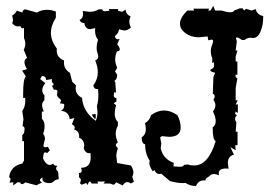

<svg xmlns="http://www.w3.org/2000/svg" viewBox="-20 -620 929 648"><path d="M394 5.9 371.6 -4.9Q367.7 3.4 361.8 3.4L351.6 -0.5H329.1L335 -7.3H308.6L311 -0.5H289.1Q286.1 -7.3 282.7 -7.3Q279.3 -7.3 275.9 4.4L271 -2.4L255.9 3.4L250 -1L252.9 -11.2Q252.9 -18.1 246.6 -21.5V-36.1Q255.9 -36.1 255.9 -43.5L253.9 -53.7Q286.1 -53.7 286.1 -89.4L285.2 -104L279.8 -103Q269 -103 262.7 -118.2L264.2 -128.9Q264.2 -147.5 246.6 -155.8L247.1 -160.2Q247.1 -177.2 230.5 -183.1L232.4 -189Q232.4 -195.3 222.7 -200.7L231 -221.7L215.3 -217.8Q212.4 -243.7 186 -246.1Q196.8 -252 196.8 -264.2L196.3 -269L182.1 -271.5L186 -280.3Q186 -283.7 179.2 -289.1Q172.4 -294.4 172.4 -299.8L173.8 -310.5Q173.8 -317.4 166.5 -317.4L162.1 -316.9L155.8 -329.6L162.1 -336.4Q154.8 -340.8 154.8 -347.7L155.8 -353L135.7 -350.1Q135.7 -362.8 121.6 -363.8L115.7 -353L132.8 -339.4Q122.6 -326.2 122.6 -315.4Q122.6 -306.2 129.9 -298.3V-281.7Q122.1 -275.4 122.1 -264.6Q122.1 -255.9 127.9 -243.7L121.1 -243.2L121.6 -218.8Q130.4 -210.4 130.4 -194.8Q130.4 -180.2 125.5 -168.5Q131.8 -160.6 131.8 -150.9L126.5 -128.9Q126.5 -123 133.8 -123L141.6 -124.5L148.4 -112.8L139.2 -103.5L132.8 -106Q125.5 -106 125.5 -84.5Q135.7 -63.5 147.9 -63.5Q153.3 -63.5 160.2 -67.9Q160.6 -60.5 173.8 -60.5Q169.4 -56.2 169.4 -51.3Q169.4 -45.9 176.3 -40.5L178.2 -15.1Q169.4 -15.1 162.1 -8.5Q154.8 -2 148.9 -2Q123 -2 123 -17.1L123.5 -21.5Q114.7 -16.1 114.7 -11.7Q114.7 -7.8 122.1 -4.4L103 5.4L65.4 -4.4Q58.6 1.5 54.7 1.5Q49.8 1.5 47.9 -4.4L39.1 -4.9L24.4 5.9L24.9 -4.9L12.2 -3.4L15.6 -14.2Q15.6 -19.5 10.7 -21.5Q15.6 -60.1 55.2 -67.9L61 -78.1V-143.1L55.2 -144V-164.1L61 -170.4L63 -183.6Q63 -193.8 56.2 -193.8L59.1 -217.8L55.2 -245.6Q65.4 -259.3 65.4 -281.2L64.9 -290L58.1 -289.1V-303.7Q58.1 -355.5 67.4 -361.8L54.7 -381.8L71.3 -386.7Q62.5 -400.4 62.5 -410.6Q62.5 -419.4 71.3 -424.8L60.1 -452.1Q65.4 -461.9 65.4 -472.7Q65.4 -481.9 61 -491.7V-525.4L56.6 -524.4Q50.8 -524.4 48.8 -531.7L41 -530.8Q29.3 -530.8 21 -542Q23.9 -546.9 23.9 -553.7L21 -567.4Q30.8 -572.8 37.1 -584L55.2 -577.6Q57.1 -588.4 65.9 -588.4L104.5 -577.6Q119.6 -586.9 138.2 -586.9Q152.8 -586.9 168.5 -581.1V-560.1Q151.9 -534.7 151.9 -508.8Q151.9 -481.9 171.9 -456.1L171.4 -450.2Q171.4 -425.3 196.3 -416L195.8 -408.7Q195.8 -386.2 216.3 -374L223.6 -344.2L236.3 -332L235.4 -321.8Q235.4 -300.3 256.8 -290Q260.3 -242.7 303.2 -212.4Q309.1 -225.6 309.1 -242.2L307.1 -262.7Q312 -276.9 312 -301.3L311 -319.8L307.1 -319.3Q297.4 -319.3 294.9 -332Q310.1 -351.6 310.1 -376.5Q310.1 -394.5 301.3 -416Q311.5 -419.4 311.5 -429.2Q311.5 -435.1 308.8 -441.9Q306.2 -448.7 306.2 -457Q306.2 -472.7 311 -485.4Q300.8 -497.6 300.8 -516.6L301.3 -525.4L284.7 -521.5Q268.1 -521.5 264.6 -542Q252.9 -542 248.5 -552.7Q260.3 -557.6 260.3 -573.2L259.3 -583L282.2 -580.1Q300.3 -580.1 313 -588.4H325.2Q325.7 -582 335 -582L349.6 -584L347.2 -589.4H378.9L377.9 -584L392.1 -580.1L403.8 -587.4Q405.3 -571.3 420.9 -564.5Q416.5 -555.7 416.5 -546.9Q416.5 -537.1 421.9 -527.3Q411.6 -517.1 398.9 -517.1L381.8 -521Q380.4 -507.8 367.7 -498Q369.6 -487.3 377.9 -487.3L383.8 -488.8L375.5 -470.7Q384.3 -459.5 384.3 -453.6Q384.3 -447.3 374.5 -446.3Q368.7 -432.1 368.7 -418.5Q368.7 -407.7 375.5 -391.1L368.2 -378.9L375.5 -367.7Q375.5 -352.1 365.7 -346.7L369.1 -342.8L371.6 -307.6L365.7 -309.1L363.8 -298.3Q363.8 -289.6 373 -289.1V-277.8L363.8 -271.5L371.6 -265.1Q367.2 -249 367.2 -236.8Q367.2 -217.8 377.9 -208.5V-195.8Q370.6 -183.1 370.6 -168.9Q370.6 -154.3 377.9 -139.2Q371.1 -135.3 371.1 -130.4Q371.1 -125.5 377.9 -120.1Q372.6 -104 372.6 -93.3L375.5 -69.8L421.9 -61.5Q430.2 -48.8 430.2 -37.6Q430.2 -30.3 426.3 -23.4L432.1 -6.8L421.9 -0.5Q415.5 -5.4 409.2 -5.4Q400.9 -5.4 394 5.9ZM301.3 -218.8Q297.4 -218.8 289.6 -233.4L302.7 -235.4L303.2 -225.6Q303.2 -218.8 301.3 -218.8ZM641.6 7.8Q621.6 7.8 606.4 -2.4L594.7 -2Q579.6 -2 553.7 -8.8L524.4 -33.7L518.1 -32.7Q506.8 -32.7 501 -46.4L495.6 -42Q483.9 -58.6 483.9 -70.3L485.4 -77.6Q469.7 -100.6 469.7 -133.3Q458.5 -134.3 458 -156.2Q472.2 -166 472.2 -183.6Q472.2 -195.8 468.8 -204.1Q485.4 -213.4 489.3 -231Q511.2 -247.1 533.7 -247.1Q556.2 -247.1 579.1 -231Q589.8 -209 589.8 -189.5Q589.8 -158.2 550.3 -158.2L526.4 -160.6L520.5 -156.2L524.4 -135.7L522.5 -119.1Q530.3 -83.5 566.4 -70.3L565.4 -58.6L585 -57.1Q600.6 -57.1 600.6 -63.5L614.3 -64.9Q622.6 -61.5 635.3 -61.5Q683.1 -61.5 708 -144Q697.8 -147 697.8 -190.4Q708 -196.8 708 -210.9Q708 -225.6 698.7 -243.7Q707 -254.9 707 -264.6Q707 -273.4 700.2 -283.2Q704.6 -289.6 704.6 -294.9Q704.6 -300.8 698.2 -303.7L700.2 -359.9L706.1 -374.5Q689.9 -377.9 689.9 -382.8Q689.9 -384.8 691.9 -385.7Q693.8 -386.7 696.3 -388.2Q698.7 -389.6 700.7 -392.3Q702.6 -395 702.6 -399.4Q702.6 -408.7 700.7 -411.6Q700.2 -407.7 696.3 -407.7V-424.3Q691.4 -434.1 691.4 -448.7Q691.4 -457.5 695.3 -467Q699.2 -476.6 699.2 -481.4Q699.2 -486.3 693.8 -486.3L683.1 -483.9L680.7 -497.1L651.4 -494.1Q625 -494.1 606.2 -507.8Q587.4 -521.5 587.4 -540.5Q587.4 -560.1 612.3 -584.5H635.7L632.3 -590.8H686L682.6 -584.5H690.4L699.7 -600.1L706.1 -584.5H727.5Q745.6 -578.6 756.8 -578.6Q767.6 -578.6 770.5 -584.5L789.1 -591.8H798.8L803.7 -584.5L810.5 -590.3L829.1 -584.5L842.8 -589.4Q848.1 -569.3 868.2 -565.9V-559.1Q868.2 -537.6 860.4 -516.6Q851.1 -491.7 834 -491.7L825.2 -492.7Q815.4 -492.7 804.7 -484.9H796.9Q784.2 -493.7 779.3 -493.7Q776.4 -493.7 776.4 -490.7L779.3 -480.5L775.4 -449.2L781.2 -449.7L775.4 -428.7V-412.1L781.2 -412.6V-367.7L775.4 -368.2L774.9 -364.3Q774.9 -357.9 781.2 -356L775.4 -322.8V-281.2L782.2 -281.7L775.4 -266.6L782.7 -268.6V-238.8L775.4 -243.7L773.4 -235.4L779.8 -231Q773.4 -226.1 773.4 -219.2Q773.4 -213.4 777.8 -207L775.4 -175.3L781.7 -175.8V-129.9H773.9L775.4 -112.8L757.8 -123L769.5 -98.1Q749 -92.8 749 -69.8L751.5 -50.8L743.2 -51.3Q718.3 -51.3 718.3 -35.2L719.2 -28.3Q709.5 -32.7 702.1 -32.7Q692.4 -32.7 686.5 -25.4L674.8 -17.1L672.9 -10.7L667.5 -11.2Q649.4 -11.2 641.6 7.8Z"/></svg>

Font: Truetypewriter PolyglOTT
Style: Regular
Weight: 400
Designer: Sergey Beatoff a.k.a. Sam_T
Version: Version 3.76